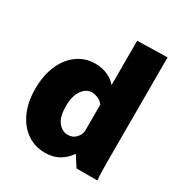

<svg xmlns="http://www.w3.org/2000/svg" viewBox="-178 -880 961 1019"><g transform="rotate(30 303.0 -370.0)"><path d="M243 12Q179 12 130.5 -22.5Q82 -57 55.5 -117.5Q29 -178 29 -257Q29 -338 55.5 -400Q82 -462 130 -497Q178 -532 241 -532Q280 -532 314.5 -517Q349 -502 368 -478H370V-748L554 -752V-164Q554 -144 554 -112Q554 -80 555 -49Q556 -18 558 0H430L389 -64H387Q362 -28 326.5 -8Q291 12 243 12ZM300 -131Q330 -131 349 -151Q368 -171 370 -196V-356Q357 -375 336.5 -383Q316 -391 301 -391Q266 -391 241 -356.5Q216 -322 216 -259Q216 -192 241 -161.5Q266 -131 300 -131Z"/></g></svg>

Font: Murecho ExtraBold
Style: Regular
Weight: 800
Designer: Neil Summerour
Foundry: Positype
Version: Version 1.010; ttfautohint (v1.8.3)